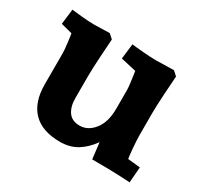

<svg xmlns="http://www.w3.org/2000/svg" viewBox="-113 -652 847 806"><g transform="rotate(30 311.0 -249.0)"><path d="M434.1 -494.1 522 -496.1 543 -477.1Q541 -456.1 537.1 -391.1Q533.2 -326.2 533.2 -294.9V-192.9Q533.2 -162.1 536.6 -125Q540 -87.9 542 -77.1L602.1 -70.8L596.2 4.9Q586.4 3.9 541.3 2Q496.1 0 412.1 0L402.8 -78.1Q374 -38.1 339.1 -17.1Q304.2 3.9 257.8 3.9Q170.9 3.9 126.5 -41.5Q82 -86.9 82 -173.8V-325.2Q82 -338.4 78.1 -371.1Q74.2 -403.8 71.8 -415L17.1 -429.2L25.9 -502.9Q38.1 -501 75 -497.6Q111.8 -494.1 138.2 -494.1L210.9 -496.1L231.9 -477.1Q230 -456.1 226.1 -391.1Q222.2 -326.2 222.2 -294.9V-188Q222.2 -146 240 -121.1Q257.8 -96.2 294.9 -96.2Q335 -96.2 364 -133.1Q393.1 -169.9 393.1 -233.9V-325.2Q393.1 -338.4 388.9 -369.6Q384.8 -400.9 382.8 -412.1L308.1 -429.2L316.9 -502.9Q329.1 -501 368.7 -497.6Q408.2 -494.1 434.1 -494.1Z"/></g></svg>

Font: Sura
Style: Bold
Weight: 700
Designer: Carolina Giovagnoli
Foundry: Huerta Tipografica
Version: Version 1.002;PS 001.002;hotconv 1.0.70;makeotf.lib2.5.58329